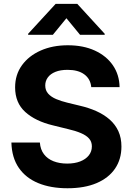

<svg xmlns="http://www.w3.org/2000/svg" viewBox="-20 -974 695 1004"><path d="M333 10.4Q244.9 10.4 179.7 -16.6Q114.6 -43.5 78.1 -96.7Q41.7 -149.9 39.6 -228.5H188.5Q191.2 -192.2 209.8 -167.7Q228.4 -143.2 259.7 -130.9Q291 -118.6 331.2 -118.6Q370.4 -118.6 399.4 -129.9Q428.4 -141.2 444.4 -161.5Q460.4 -181.7 460.4 -208.6Q460.4 -233 445.8 -249.5Q431.3 -265.9 403.8 -277.7Q376.3 -289.6 336.5 -298.8L257 -318.4Q165.1 -340.4 112.1 -388.4Q59 -436.4 59 -517.2Q59 -583.2 94.7 -632.7Q130.5 -682.1 192.7 -709.7Q255 -737.3 334.6 -737.3Q415.7 -737.3 476.1 -709.5Q536.5 -681.7 570.4 -632.4Q604.2 -583 605.3 -518.4H457.2Q453.2 -561.2 420.9 -585Q388.7 -608.8 333.4 -608.8Q296.1 -608.8 269.9 -598.3Q243.8 -587.8 230.2 -569.2Q216.6 -550.7 216.6 -527Q216.6 -501.3 232.2 -484Q247.8 -466.8 274 -455.8Q300.2 -444.8 331.4 -437.3L396.5 -421.5Q443.8 -410.7 483.7 -392.9Q523.6 -375 553.2 -349.2Q582.7 -323.3 598.9 -288.3Q615 -253.2 615 -207.8Q615 -141.3 581.5 -92.2Q547.9 -43.2 485 -16.4Q422 10.4 333 10.4ZM398.6 -792 327.3 -878.7 256.4 -792H127.1V-797.3L271.1 -953.9H384L527.5 -797.3V-792Z"/></svg>

Font: GitLab Sans
Style: Regular
Weight: 400
Designer: Rasmus Andersson
Foundry: Modifications by GitLab B.V., manufactured by rsms
Version: Version 4.000;git-c8fb6b7